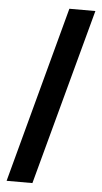

<svg xmlns="http://www.w3.org/2000/svg" viewBox="-58 -776 487 919"><g transform="rotate(5 185.5 -316.5)"><path d="M133.8 106.4H9.8L237.3 -740.2H362.3Z"/></g></svg>

Font: Pretendard Std
Style: Bold
Weight: 700
Designer: Base glyphs from Inter by Rasmus Andersson; Hangeul glyphs from Noto Sans CJK(Source Han Sans) by Jang Soo-young and Kan
Foundry: Kil Hyung-jin
Version: Version 1.309